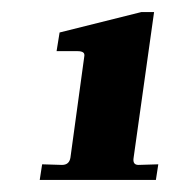

<svg xmlns="http://www.w3.org/2000/svg" viewBox="-20 -702 283 319"><path d="M83 -428Q95 -428 97 -440L120 -608Q121 -613 118 -615Q115 -617 109 -617H74L79 -648Q171 -671 215 -682H236L202 -440Q200 -428 210 -428L243 -429L239 -403H46L50 -429Z"/></svg>

Font: Unna
Style: Bold Italic
Weight: 700
Italic angle: -8.05°
Designer: Jorge de Buen Unna
Foundry: Omnibus-Type
Version: Version 2.008